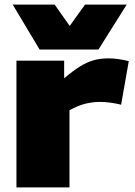

<svg xmlns="http://www.w3.org/2000/svg" viewBox="-20 -809 583 829"><path d="M257 -547V-471Q295 -503 324.5 -521.5Q354 -540 383 -548.5Q412 -557 448 -557Q489 -557 536 -545L503 -357Q478 -363 455 -366Q432 -369 410 -369Q382 -369 350 -361.5Q318 -354 280 -333V0H51V-547ZM527 -789 405 -595H151L35 -789H216L281 -697L347 -789Z"/></svg>

Font: Georama Extended ExtraBold
Style: Regular
Weight: 800
Width: 7
Designer: Jean-Baptiste Levee
Foundry: Production Type
Version: Version 1.000